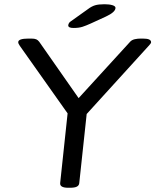

<svg xmlns="http://www.w3.org/2000/svg" viewBox="-20 -884 733 906"><path d="M302 2Q261 2 264 -21L299 -349L74 -667Q66 -678 66 -685Q66 -702 115 -702H127Q143 -702 151 -698.5Q159 -695 165 -687L351 -421L595 -688Q603 -696 616 -699Q629 -702 644 -702H653Q675 -702 684 -697.5Q693 -693 693 -685Q693 -679 681 -667L389 -346L354 -20Q353 -9 343 -3.5Q333 2 310 2ZM327 -752Q302 -752 302 -764Q302 -768 305 -774Q308 -780 315 -784L395 -841Q412 -854 428.5 -859Q445 -864 473 -864Q496 -864 510.5 -859.5Q525 -855 525 -847Q525 -827 480 -806L408 -773Q386 -763 369 -757.5Q352 -752 327 -752Z"/></svg>

Font: Asap Expanded Expanded Regular
Style: Italic
Weight: 400
Width: 7
Italic angle: -6°
Designer: Pablo Cosgaya
Foundry: Omnibus-Type
Version: Version 3.001; ttfautohint (v1.8.4.7-5d5b)